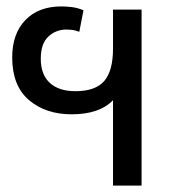

<svg xmlns="http://www.w3.org/2000/svg" viewBox="-20 -578 559 598"><path d="M332 0V-266Q290 -222 203 -222Q122 -222 70 -266.5Q18 -311 18 -399Q18 -473 59 -515.5Q100 -558 171 -558Q185 -558 203 -556Q221 -554 240 -546L227 -479Q214 -484 204 -485Q194 -486 187 -486Q154 -486 130.5 -464Q107 -442 107 -395Q107 -346 135 -320Q163 -294 215 -294Q277 -294 304.5 -325.5Q332 -357 332 -427V-548H421V0Z"/></svg>

Font: TSCustom
Style: Regular
Weight: 400
Designer: Monotype Design Team
Foundry: Monotype Imaging Inc.
Version: Version 2.004; ttfautohint (v1.8.3) -l 8 -r 50 -G 200 -x 14 